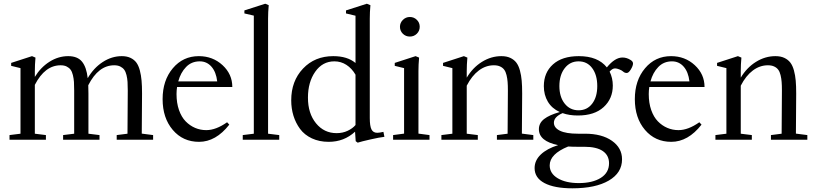

<svg xmlns="http://www.w3.org/2000/svg" viewBox="-20 -746 4355 1025"><path d="M30.8 0V-24.9L89.4 -32.2V-382.3L39.6 -394.5V-410.2L150.9 -446.3L169.4 -438.5Q166 -400.9 166 -366.2V-335.4Q197.3 -386.7 244.4 -416.5Q291.5 -446.3 344.2 -446.3Q394 -446.3 418 -416.7Q441.9 -387.2 448.2 -328.6Q480 -383.3 528.3 -414.8Q576.7 -446.3 630.4 -446.3Q657.2 -446.3 676.8 -437Q696.3 -427.7 708 -411.9Q719.7 -396 726.6 -369.9Q733.4 -343.8 735.8 -315.4Q738.3 -287.1 738.3 -247.1Q738.3 -138.2 736.8 -32.7L797.4 -24.9V0H603V-24.9L660.6 -32.2Q662.1 -259.3 662.1 -262.7Q662.1 -290 660.9 -308.6Q659.7 -327.1 655.3 -345.2Q650.9 -363.3 643.1 -373.8Q635.3 -384.3 622.1 -390.9Q608.9 -397.5 589.8 -397.5Q505.4 -397.5 451.2 -291Q452.1 -263.7 452.1 -247.1V-32.2L511.2 -24.9V0H316.9V-24.9L376 -32.2V-262.7Q376 -290 374.8 -308.6Q373.5 -327.1 369.1 -345.2Q364.7 -363.3 356.9 -373.8Q349.1 -384.3 335.9 -390.9Q322.8 -397.5 303.7 -397.5Q219.7 -397.5 166 -293V-32.2L225.1 -24.9V0Z M1042.5 11.2Q956.5 11.2 902.3 -52.5Q848.1 -116.2 848.1 -216.8Q848.1 -316.9 902.6 -381.6Q957 -446.3 1041.5 -446.3Q1115.7 -446.3 1168 -398.2Q1220.2 -350.1 1220.2 -281.7H925.3Q922.4 -262.7 922.4 -243.7Q922.4 -196.3 935.5 -158.7Q948.7 -121.1 971.2 -98.1Q993.7 -75.2 1021.7 -63.2Q1049.8 -51.3 1081.1 -51.3Q1132.8 -51.3 1192.4 -93.3L1204.1 -80.6Q1132.3 11.2 1042.5 11.2ZM1046.4 -418.5Q1002.4 -418.5 973.4 -388.4Q944.3 -358.4 931.6 -311.5H1139.6Q1133.8 -361.8 1108.9 -390.1Q1084 -418.5 1046.4 -418.5Z M1275.9 0V-24.9L1335 -32.2V-662.6L1284.7 -674.3V-690.4L1396 -726.1L1414.6 -718.3Q1411.1 -681.6 1411.1 -646.5V-32.2L1470.7 -24.9V0Z M1889.6 15.6 1878.9 7.8 1875.5 -43Q1816.9 11.2 1734.9 11.2Q1684.6 11.2 1645 -7.3Q1605.5 -25.9 1582 -57.6Q1558.6 -89.4 1546.6 -128.2Q1534.7 -167 1534.7 -210.4Q1534.7 -313.5 1597.7 -379.9Q1660.6 -446.3 1759.3 -446.3Q1834.5 -446.3 1877.9 -409.7V-662.1L1827.1 -674.3V-690.4L1938.5 -726.1L1957.5 -718.3Q1954.1 -681.6 1954.1 -646.5V-115.7Q1954.1 -73.2 1963.1 -55.2Q1972.2 -37.1 1993.7 -37.1Q2004.9 -37.1 2026.9 -42L2032.2 -15.6Q2006.3 -12.7 1957.8 -1.7Q1909.2 9.3 1889.6 15.6ZM1776.9 -35.2Q1809.6 -35.2 1836.2 -47.9Q1862.8 -60.5 1877.9 -78.6V-347.2Q1858.4 -380.9 1829.3 -399.7Q1800.3 -418.5 1765.1 -418.5Q1701.7 -418.5 1662.8 -363Q1624 -307.6 1624 -224.6Q1624 -140.6 1667 -87.9Q1710 -35.2 1776.9 -35.2Z M2115.2 -603Q2115.2 -624.5 2130.9 -639.9Q2146.5 -655.3 2168 -655.3Q2189.9 -655.3 2205.3 -640.1Q2220.7 -625 2220.7 -603Q2220.7 -581.1 2205.3 -565.9Q2189.9 -550.8 2168 -550.8Q2146 -550.8 2130.6 -565.9Q2115.2 -581.1 2115.2 -603ZM2078.6 0V-24.9L2137.2 -32.7V-382.3L2087.4 -394.5V-410.2L2198.7 -446.3L2217.3 -438.5Q2213.9 -400.9 2213.9 -366.2V-32.7L2272.9 -24.9V0Z M2336.4 0V-24.9L2395 -32.2V-382.3L2345.2 -394.5V-410.2L2456.5 -446.3L2475.1 -438.5Q2471.7 -400.9 2471.7 -366.2V-331.5Q2503.9 -385.3 2553 -415.8Q2602.1 -446.3 2656.7 -446.3Q2684.6 -446.3 2704.3 -437Q2724.1 -427.7 2736.3 -411.9Q2748.5 -396 2755.6 -369.9Q2762.7 -343.8 2765.1 -315.4Q2767.6 -287.1 2767.6 -247.1Q2767.6 -138.2 2766.1 -32.7L2827.1 -24.9V0H2632.8V-24.9L2689.9 -32.2Q2691.4 -259.3 2691.4 -262.7Q2691.4 -290 2689.9 -308.6Q2688.5 -327.1 2684.1 -345.2Q2679.7 -363.3 2671.6 -374Q2663.6 -384.8 2649.9 -391.1Q2636.2 -397.5 2616.7 -397.5Q2573.2 -397.5 2536.1 -369.6Q2499 -341.8 2471.7 -288.6V-32.2L2530.8 -24.9V0Z M3064.9 -129.4Q3018.6 -129.4 2983.4 -142.1Q2937 -122.1 2937 -90.8Q2937 -64 2969.2 -48.1Q3001.5 -32.2 3065.9 -32.2H3103Q3192.9 -32.2 3246.8 5.6Q3300.8 43.5 3300.8 104.5Q3300.8 176.8 3230 218Q3159.2 259.3 3035.6 259.3Q2939.5 259.3 2886.7 231.4Q2834 203.6 2834 151.4Q2834 110.4 2866.9 78.9Q2899.9 47.4 2959.5 28.8Q2856.9 7.8 2856.9 -56.2Q2856.9 -88.9 2884.8 -110.6Q2912.6 -132.3 2968.3 -147.9Q2926.3 -167 2904.8 -203.1Q2883.3 -239.3 2883.3 -286.1Q2883.3 -358.4 2932.1 -402.3Q2981 -446.3 3070.3 -446.3Q3171.9 -446.3 3219.7 -386.2Q3262.7 -439 3303.2 -439Q3326.2 -439 3347.2 -425.3Q3359.4 -417.5 3359.4 -407.2Q3359.4 -395 3347.9 -375.7Q3336.4 -356.4 3325.7 -356.4Q3314.5 -356.4 3305.7 -364.7Q3299.3 -370.6 3285.9 -375.7Q3272.5 -380.9 3263.7 -380.9Q3249 -380.9 3234.4 -363.8Q3251.5 -329.6 3251.5 -289.1Q3251.5 -219.2 3202.6 -174.3Q3153.8 -129.4 3064.9 -129.4ZM3068.8 -157.2Q3114.3 -157.2 3141.4 -192.6Q3168.5 -228 3168.5 -286.6Q3168.5 -345.7 3141.6 -382.1Q3114.7 -418.5 3068.8 -418.5Q3022.9 -418.5 2994.6 -381.8Q2966.3 -345.2 2966.3 -286.6Q2966.3 -228.5 2994.6 -192.9Q3022.9 -157.2 3068.8 -157.2ZM2914.6 136.7Q2914.6 180.2 2957.8 205.8Q3001 231.4 3069.8 231.4Q3143.1 231.4 3187.3 203.6Q3231.4 175.8 3231.4 125.5Q3231.4 83.5 3198.2 60.5Q3165 37.6 3099.6 37.6H3062Q3035.6 37.6 3013.2 36.1Q2914.6 76.2 2914.6 136.7Z M3563.5 11.2Q3477.5 11.2 3423.3 -52.5Q3369.1 -116.2 3369.1 -216.8Q3369.1 -316.9 3423.6 -381.6Q3478 -446.3 3562.5 -446.3Q3636.7 -446.3 3689 -398.2Q3741.2 -350.1 3741.2 -281.7H3446.3Q3443.4 -262.7 3443.4 -243.7Q3443.4 -196.3 3456.5 -158.7Q3469.7 -121.1 3492.2 -98.1Q3514.6 -75.2 3542.7 -63.2Q3570.8 -51.3 3602.1 -51.3Q3653.8 -51.3 3713.4 -93.3L3725.1 -80.6Q3653.3 11.2 3563.5 11.2ZM3567.4 -418.5Q3523.4 -418.5 3494.4 -388.4Q3465.3 -358.4 3452.6 -311.5H3660.6Q3654.8 -361.8 3629.9 -390.1Q3605 -418.5 3567.4 -418.5Z M3799.3 0V-24.9L3857.9 -32.2V-382.3L3808.1 -394.5V-410.2L3919.4 -446.3L3938 -438.5Q3934.6 -400.9 3934.6 -366.2V-331.5Q3966.8 -385.3 4015.9 -415.8Q4064.9 -446.3 4119.6 -446.3Q4147.5 -446.3 4167.2 -437Q4187 -427.7 4199.2 -411.9Q4211.4 -396 4218.5 -369.9Q4225.6 -343.8 4228 -315.4Q4230.5 -287.1 4230.5 -247.1Q4230.5 -138.2 4229 -32.7L4290 -24.9V0H4095.7V-24.9L4152.8 -32.2Q4154.3 -259.3 4154.3 -262.7Q4154.3 -290 4152.8 -308.6Q4151.4 -327.1 4147 -345.2Q4142.6 -363.3 4134.5 -374Q4126.5 -384.8 4112.8 -391.1Q4099.1 -397.5 4079.6 -397.5Q4036.1 -397.5 3999 -369.6Q3961.9 -341.8 3934.6 -288.6V-32.2L3993.7 -24.9V0Z"/></svg>

Font: Elstob
Style: Regular
Weight: 400
Designer: Peter S. Baker
Version: Version 1.015